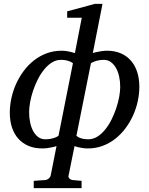

<svg xmlns="http://www.w3.org/2000/svg" viewBox="-20 -757 773 995"><path d="M357.9 -429.2Q352.1 -434.1 343.3 -438Q335.4 -441.4 324 -444.1Q312.5 -446.8 295.9 -446.8Q270.5 -446.8 248.5 -432.9Q226.6 -418.9 208.3 -396.2Q189.9 -373.5 175.5 -344.7Q161.1 -315.9 151.1 -285.9Q141.1 -255.9 136 -227.1Q130.9 -198.2 130.9 -175.8Q130.9 -146.5 136.5 -120.8Q142.1 -95.2 152.8 -76.2Q163.6 -57.1 179 -46.1Q194.3 -35.2 213.9 -35.2Q230.5 -35.2 243.4 -37.8Q256.3 -40.5 265.1 -43.9Q275.4 -47.9 283.2 -53.2ZM603 -306.2Q603 -335 597.4 -360.6Q591.8 -386.2 580.8 -405.3Q569.8 -424.3 554.2 -435.5Q538.6 -446.8 519 -446.8Q502.4 -446.8 489.7 -444.1Q477.1 -441.4 468.8 -438Q458.5 -434.1 451.2 -429.2L376 -53.2Q381.8 -47.9 390.6 -43.9Q397.9 -40.5 409.7 -37.8Q421.4 -35.2 438 -35.2Q462.9 -35.2 484.9 -49.1Q506.8 -63 525.1 -85.7Q543.5 -108.4 557.9 -137.2Q572.3 -166 582.3 -196Q592.3 -226.1 597.7 -254.9Q603 -283.7 603 -306.2ZM702.1 -307.1Q702.1 -270 693.8 -231.9Q685.5 -193.8 669.4 -158.4Q653.3 -123 630.1 -92Q606.9 -61 577.4 -37.8Q547.9 -14.6 512.2 -1.2Q476.6 12.2 436 12.2Q421.9 12.2 409.4 10.5Q397 8.8 387.2 6.3Q376 3.9 366.2 0L335 154.8Q334 158.2 335.7 161.9Q337.4 165.5 340.3 168.5Q343.3 171.4 346.9 173.3Q350.6 175.3 354 175.8L402.8 180.2V217.8H154.8V180.2L216.8 175.8Q220.2 175.3 224.4 173.3Q228.5 171.4 232.2 168.5Q235.8 165.5 238.5 161.9Q241.2 158.2 242.2 154.8L272.9 0Q262.2 3.9 249.5 6.3Q238.8 8.8 225.3 10.5Q211.9 12.2 198.2 12.2Q158.7 12.2 127.7 -1Q96.7 -14.2 75 -38.3Q53.2 -62.5 42 -96.7Q30.8 -130.9 30.8 -172.9Q30.8 -210 39.1 -248.3Q47.4 -286.6 63.5 -322.3Q79.6 -357.9 102.8 -389.2Q126 -420.4 155.8 -443.8Q185.5 -467.3 221.7 -480.7Q257.8 -494.1 298.8 -494.1Q313 -494.1 325.2 -492.2Q337.4 -490.2 347.2 -487.8Q358.4 -485.4 368.2 -481.9L403.8 -665H328.1V-698.2L471.2 -736.8H511.2L460.9 -481.9Q471.2 -485.4 483.9 -487.8Q494.1 -490.2 507.6 -492.2Q521 -494.1 535.2 -494.1Q575.2 -494.1 606.4 -480.5Q637.7 -466.8 658.9 -442.1Q680.2 -417.5 691.2 -383.1Q702.1 -348.6 702.1 -307.1Z"/></svg>

Font: Charis SIL CyrE
Style: Italic
Weight: 400
Italic angle: -11°
Foundry: SIL International
Version: Version 5.000